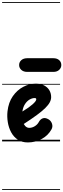

<svg xmlns="http://www.w3.org/2000/svg" viewBox="-25 -1349 605 1832"><path d="M240.5 10Q184 10 144.5 -16.5Q105 -43 81.5 -86.8Q58 -130.5 49.5 -182.8Q41 -235 46.5 -286Q56 -372 97.2 -431Q138.5 -490 197 -520.5Q255.5 -551 316 -551Q363.5 -551 396.2 -533.8Q429 -516.5 446 -487.5Q463 -458.5 463 -422.5Q463 -398 450 -373Q437 -348 407.2 -318.5Q377.5 -289 327 -251.8Q276.5 -214.5 201.5 -166Q207.5 -155.5 215 -147.2Q222.5 -139 232.2 -134Q242 -129 253.5 -129Q281 -129 306.5 -144.5Q332 -160 345.5 -185Q359.5 -211.5 383 -220Q406.5 -228.5 437 -211Q462 -196.5 471.2 -168.5Q480.5 -140.5 466.5 -115Q434.5 -56.5 373.5 -23.2Q312.5 10 240.5 10ZM188.5 -285Q220.5 -304 245 -321.5Q269.5 -339 286.5 -354Q303.5 -369 312.2 -381Q321 -393 321 -400.5Q321 -406 318.2 -409.8Q315.5 -413.5 305.5 -413.5Q283 -413.5 258.5 -399.8Q234 -386 215 -358.2Q196 -330.5 189 -288ZM240.5 10Q184 10 144.5 -16.5Q105 -43 81.5 -86.8Q58 -130.5 49.5 -182.8Q41 -235 46.5 -286Q56 -372 97.2 -431Q138.5 -490 197 -520.5Q255.5 -551 316 -551Q363.5 -551 396.2 -533.8Q429 -516.5 446 -487.5Q463 -458.5 463 -422.5Q463 -398 450 -373Q437 -348 407.2 -318.5Q377.5 -289 327 -251.8Q276.5 -214.5 201.5 -166Q207.5 -155.5 215 -147.2Q222.5 -139 232.2 -134Q242 -129 253.5 -129Q281 -129 306.5 -144.5Q332 -160 345.5 -185Q359.5 -211.5 383 -220Q406.5 -228.5 437 -211Q462 -196.5 471.2 -168.5Q480.5 -140.5 466.5 -115Q434.5 -56.5 373.5 -23.2Q312.5 10 240.5 10ZM188.5 -285Q220.5 -304 245 -321.5Q269.5 -339 286.5 -354Q303.5 -369 312.2 -381Q321 -393 321 -400.5Q321 -406 318.2 -409.8Q315.5 -413.5 305.5 -413.5Q283 -413.5 258.5 -399.8Q234 -386 215 -358.2Q196 -330.5 189 -288ZM234.5 -663Q199.5 -663 178.5 -682Q157.5 -701 157.5 -728.5Q157.5 -756.5 178.5 -775Q199.5 -793.5 234.5 -793.5H484Q519.5 -793.5 539.8 -775Q560 -756.5 560 -728.5Q560 -702 539.8 -682.5Q519.5 -663 484 -663ZM-5 455H548V463H-5ZM-5 -16H548V0H-5ZM-5 -549H548V-541H-5ZM-5 -1329H548V-1321H-5Z"/></svg>

Font: Edu SA Dotted Guide
Style: Regular
Weight: 400
Designer: Tina and Corey Anderson, Eben Sorkin, Mirko Velimirovic
Foundry: Google for Education
Version: Version 2.000